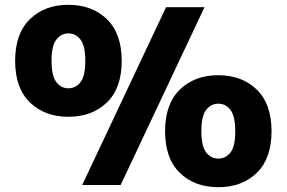

<svg xmlns="http://www.w3.org/2000/svg" viewBox="-20 -770 1193 799"><path d="M264.5 -284Q166.5 -284 104.8 -343.5Q43 -403 43 -516.5Q43 -630.5 104.5 -690.2Q166 -750 264.5 -750Q363 -750 424.8 -690.2Q486.5 -630.5 486.5 -516.5Q486.5 -403 424.8 -343.5Q363 -284 264.5 -284ZM322 0 671 -740H831L482 0ZM264.5 -402.5Q295 -402.5 315 -428Q335 -453.5 335 -516.5Q335 -579.5 315 -605.2Q295 -631 264.5 -631Q234.5 -631 214.5 -605.2Q194.5 -579.5 194.5 -517Q194.5 -454 214.5 -428.2Q234.5 -402.5 264.5 -402.5ZM888.5 9Q790 9 728.5 -50.5Q667 -110 667 -224Q667 -337.5 728.5 -397.2Q790 -457 888.5 -457Q987 -457 1048.5 -397.2Q1110 -337.5 1110 -224Q1110 -110 1048.5 -50.5Q987 9 888.5 9ZM888.5 -110Q919 -110 939 -135.2Q959 -160.5 959 -223.5Q959 -287 939 -312.8Q919 -338.5 888.5 -338.5Q858 -338.5 838 -312.8Q818 -287 818 -224Q818 -161 838 -135.5Q858 -110 888.5 -110Z"/></svg>

Font: Encode Sans SmExp XBd
Style: Regular
Weight: 800
Width: 6
Designer: Multiple Designers
Foundry: Impallari Type
Version: Version 3.002; ttfautohint (v1.8.3) -l 8 -r 50 -G 200 -x 14 